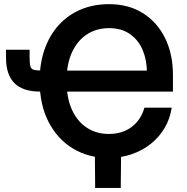

<svg xmlns="http://www.w3.org/2000/svg" viewBox="-20 -758 912 934"><path d="M507.3 10.3Q411.6 10.3 335.9 -34.9Q260.3 -80.1 216.6 -164.3Q172.9 -248.5 172.9 -364.7Q172.9 -450.2 197.3 -519Q221.7 -587.9 266.4 -636.7Q311 -685.5 373 -711.7Q435.1 -737.8 510.3 -737.8Q606 -737.8 675.5 -693.8Q745.1 -649.9 783.2 -572.3Q821.3 -494.6 821.3 -394V-312.5H265.1V-414.6H725.6L694.8 -403.8Q694.8 -464.8 674.3 -513.9Q653.8 -563 612.5 -592Q571.3 -621.1 510.7 -621.1Q449.2 -621.1 402.6 -590.6Q356 -560.1 329.8 -502.7Q303.7 -445.3 303.7 -363.8Q303.7 -282.2 329.8 -224.6Q356 -167 402.6 -136.7Q449.2 -106.4 508.8 -106.4Q543 -106.4 571 -115.2Q599.1 -124 621.1 -140.9Q643.1 -157.7 658.7 -181.2Q674.3 -204.6 682.6 -234.4H815.4Q807.1 -180.2 780.8 -135.5Q754.4 -90.8 713.4 -58.1Q672.4 -25.4 620.1 -7.6Q567.9 10.3 507.3 10.3ZM9.3 -516.1H124V-480.5Q124 -449.7 127.7 -436Q131.3 -422.4 143.8 -418.7Q156.2 -415 183.1 -415H210.9V-312.5H174.3Q91.3 -312.5 50.3 -353.5Q9.3 -394.5 9.3 -477.1ZM442.9 156.2 441.4 -31.2H569.3L567.4 156.2Z"/></svg>

Font: Inter 18pt SemiBold
Style: Regular
Weight: 600
Designer: Rasmus Andersson
Foundry: rsms
Version: Version 4.001;git-66647c0bb